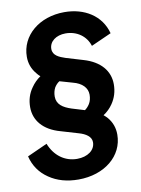

<svg xmlns="http://www.w3.org/2000/svg" viewBox="-95 -820 720 980"><g transform="rotate(-10 264.5 -330.0)"><path d="M232 97C367 97 466 16 466 -95C466 -130 455 -160 433 -186C428 -192 421 -198 414 -204C434 -217 450 -233 463 -252C483 -281 493 -314 493 -351C493 -420 448 -474 363 -499L273 -526C243 -536 210 -549 210 -583C210 -622 246 -649 295 -649C354 -649 401 -615 417 -563L522 -610C497 -705 411 -757 308 -757C177 -757 80 -675 80 -565C80 -531 91 -501 113 -475C118 -468 124 -462 131 -456C112 -443 96 -427 83 -408C62 -379 52 -346 52 -309C52 -241 96 -186 183 -162L274 -135C309 -125 337 -107 337 -78C337 -37 298 -8 243 -8C179 -8 127 -47 102 -111L-2 -64C10 -15 37 25 80 54C122 83 173 97 232 97ZM325 -246 259 -266C216 -280 185 -300 185 -341C185 -358 189 -374 196 -387C203 -398 211 -407 222 -414L288 -395C336 -383 362 -355 362 -320C362 -302 358 -286 350 -273C343 -262 335 -253 325 -246Z"/></g></svg>

Font: Plus Jakarta Sans
Style: Bold Italic
Weight: 700
Italic angle: -8°
Designer: Gumpita Rahayu
Foundry: Tokotype
Version: Version 2.071;gftools[0.9.30]